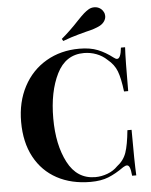

<svg xmlns="http://www.w3.org/2000/svg" viewBox="-62 -993 829 1057"><g transform="rotate(-5 352.5 -464.0)"><path d="M581 -657Q592 -648 600 -648Q620 -648 626 -708H649Q645 -640 645 -466H622Q613 -540 598 -579Q583 -618 547 -647Q522 -671 489 -683.5Q456 -696 420 -696Q319 -696 270 -597.5Q221 -499 221 -352Q221 -206 272 -108Q323 -10 424 -10Q458 -10 491.5 -22.5Q525 -35 548 -59Q585 -87 599.5 -129Q614 -171 622 -252H645Q645 -71 649 0H626Q623 -32 617.5 -45.5Q612 -59 602 -59Q594 -59 581 -51Q536 -19 495 -2.5Q454 14 396 14Q290 14 210.5 -29Q131 -72 87 -153.5Q43 -235 43 -348Q43 -458 88 -543Q133 -628 213.5 -675Q294 -722 397 -722Q457 -722 499 -705Q541 -688 581 -657ZM499 -942Q515 -942 528.5 -934Q542 -926 549 -912Q555 -902 555 -889Q555 -874 546 -860.5Q537 -847 521 -838Q506 -830 486 -823.5Q466 -817 443 -812Q436 -810 398.5 -800Q361 -790 313 -772L306 -784Q355 -825 405 -879Q427 -902 440 -913.5Q453 -925 468 -934Q482 -942 499 -942Z"/></g></svg>

Font: Playfair Display SC
Style: Bold
Weight: 700
Designer: Claus Eggers Sørensen
Foundry: Claus Eggers Sørensen
Version: Version 1.200; ttfautohint (v1.6)